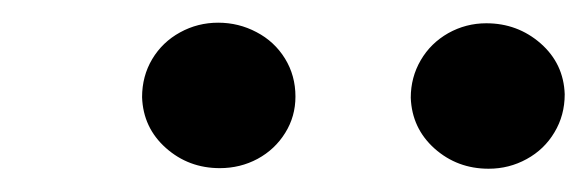

<svg xmlns="http://www.w3.org/2000/svg" viewBox="-20 -749 505 165"><path d="M167.5 -729.5Q185.1 -729.5 200.4 -721.4Q215.8 -713.4 224.9 -698.7Q233.9 -684.1 233.9 -666Q233.9 -648.9 225.1 -634.8Q216.3 -620.6 201.4 -612.5Q186.5 -604.5 168.9 -604.5Q142.1 -604.5 122.6 -621.8Q103 -639.2 102.1 -665.5Q102.1 -683.6 110.8 -698.2Q119.6 -712.9 134.8 -721.2Q149.9 -729.5 167.5 -729.5ZM397.9 -729Q424.8 -729 444.6 -711.7Q464.4 -694.3 465.3 -668Q465.3 -649.9 456.5 -635.3Q447.8 -620.6 432.6 -612.3Q417.5 -604 399.9 -604Q373 -604 353.5 -621.3Q334 -638.7 333 -665Q333 -682.6 341.6 -697.3Q350.1 -711.9 365.2 -720.5Q380.4 -729 397.9 -729Z"/></svg>

Font: Mardoto
Style: Bold Italic
Weight: 700
Italic angle: -12°
Designer: Christian Robertson, Vahan Hovhannisyan
Foundry: Google
Version: Version 1.000